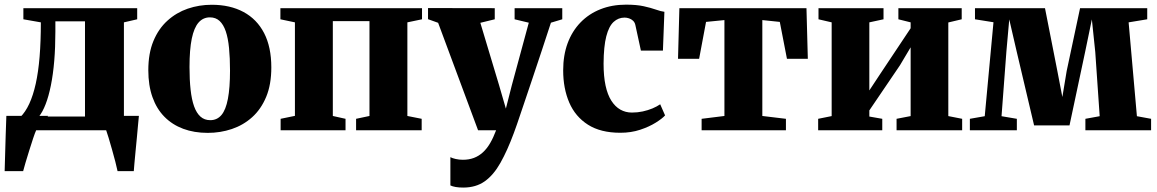

<svg xmlns="http://www.w3.org/2000/svg" viewBox="-22 -574 5100 846"><path d="M45.5 0V-55.5L67 -57.5Q90 -80 107 -116.8Q124 -153.5 135.5 -205.2Q147 -257 152.5 -324.2Q158 -391.5 158 -475.5L81 -489V-538H582.5V-489L524 -475.5V0ZM149.5 -60.5H352.5V-480H222V-435Q222 -365.5 217 -305.8Q212 -246 202.2 -197.8Q192.5 -149.5 179 -114.8Q165.5 -80 149.5 -60.5ZM-1.5 180Q-0.5 150 0.5 109.2Q1.5 68.5 3 23.8Q4.5 -21 6 -63.5H190L138 -1.5Q132.5 10 124.2 35Q116 60 106.8 89.2Q97.5 118.5 90.2 143.5Q83 168.5 80 180ZM496 180Q493 164.5 486.2 138.5Q479.5 112.5 471.5 84.5Q463.5 56.5 456.5 33Q449.5 9.5 445.5 -1L417 -63.5H590Q588.5 -48.5 586.2 -23.5Q584 1.5 581.2 31.5Q578.5 61.5 575.5 90.5Q572.5 119.5 570.5 143.5Q568.5 167.5 567.5 180Z M631.5 -264.5Q631.5 -339 654 -393.2Q676.5 -447.5 715.8 -483Q755 -518.5 805.2 -535.8Q855.5 -553 911 -553Q992 -553 1051 -521.2Q1110 -489.5 1141.8 -428Q1173.5 -366.5 1173.5 -277Q1173.5 -201.5 1150.8 -147Q1128 -92.5 1089 -57.5Q1050 -22.5 999.5 -5.5Q949 11.5 893.5 11.5Q833.5 11.5 785.2 -6.5Q737 -24.5 702.5 -59.5Q668 -94.5 649.8 -146Q631.5 -197.5 631.5 -264.5ZM904.5 -44.5Q934.5 -44.5 953.8 -67.2Q973 -90 982.2 -138.5Q991.5 -187 991.5 -263Q991.5 -318.5 987.2 -362.2Q983 -406 972.8 -436Q962.5 -466 945.5 -481.8Q928.5 -497.5 903 -497.5Q873 -497.5 853 -474.8Q833 -452 823 -403.8Q813 -355.5 813 -278.5Q813 -222.5 817.8 -179Q822.5 -135.5 833.2 -105.5Q844 -75.5 861.5 -60Q879 -44.5 904.5 -44.5Z M1214.5 0V-50.5L1277.5 -63.5V-475.5L1213.5 -489V-538H1837.5V-489L1773 -475.5V-63L1836 -50.5V0H1547V-50.5L1606 -63V-481H1444.5V-63L1500.5 -50.5V0Z M2019 252.5Q2000.5 252.5 1986 250Q1971.5 247.5 1962.5 243V118.5Q1970.5 123 1985.8 126.5Q2001 130 2017.5 130Q2044.5 130 2066.2 121.8Q2088 113.5 2105.8 97.2Q2123.5 81 2137.8 56.5Q2152 32 2164 0H2084.5L1908.5 -473.5L1864 -489.5V-538.5L2158 -538V-489L2094.5 -473.5L2176.5 -200.5L2207 -95.5L2233 -197.5L2308 -474L2245.5 -489V-538H2455.5V-489L2405.5 -474Q2387 -417.5 2365.8 -353Q2344.5 -288.5 2323.5 -226.2Q2302.5 -164 2285 -112Q2267.5 -60 2256 -26.5Q2244.5 7 2242 12.5Q2213.5 89.5 2183.2 143.2Q2153 197 2114 224.8Q2075 252.5 2019 252.5Z M2711.5 11Q2624.5 11 2568.8 -24.5Q2513 -60 2486.2 -122.2Q2459.5 -184.5 2459.5 -264Q2459.5 -330.5 2479.2 -383.8Q2499 -437 2535.8 -475Q2572.5 -513 2623.5 -533.2Q2674.5 -553.5 2736.5 -553.5Q2783 -553.5 2814.5 -546.5Q2846 -539.5 2867.8 -531.8Q2889.5 -524 2905.5 -522L2899 -351H2802L2777.5 -464Q2775 -475.5 2767.2 -482.8Q2759.5 -490 2749.5 -493.2Q2739.5 -496.5 2730 -496.5Q2702.5 -496.5 2681.8 -477.5Q2661 -458.5 2649.5 -414.2Q2638 -370 2637.5 -293.5Q2637.5 -238 2646.2 -197.2Q2655 -156.5 2671.8 -130.2Q2688.5 -104 2711.5 -91Q2734.5 -78 2762.5 -78Q2787.5 -78 2810.2 -83Q2833 -88 2852.8 -96.2Q2872.5 -104.5 2887 -114.5L2908.5 -65.5Q2896 -51.5 2867.2 -33.5Q2838.5 -15.5 2798.5 -2.2Q2758.5 11 2711.5 11Z M3069.5 0V-50.5L3170 -63V-485.5L3089 -477.5L3058.5 -315H2965.5L2971.5 -538H3531.5L3537.5 -315H3445.5L3414 -477.5L3337 -485.5V-63L3441 -50.5V0Z M3583 0V-50.5L3642.5 -62.5V-475.5L3584.5 -489V-538H3871V-489L3808.5 -475.5V-175.5L3857 -249L3990.5 -449.5V-475.5L3936.5 -489V-538H4215.5V-489L4156.5 -475V-62.5L4217.5 -50.5V0H3928.5V-50.5L3990.5 -62.5V-365.5L3943.5 -286.5L3808.5 -87.5V-60.5L3865.5 -50.5V0Z M4251.5 0V-50.5L4317 -62L4355.5 -476L4274 -489V-538H4582.5L4637 -261L4659 -146.5L4678 -261L4737 -538H5033V-489L4951 -475.5L4987.5 -62L5050 -50.5V0H4760.5V-50.5L4823.5 -62L4804 -345L4789 -488.5L4759.5 -346L4690.5 -21.5H4534.5L4457.5 -348L4425 -488.5L4412.5 -348L4391 -62L4458.5 -50.5V0Z"/></svg>

Font: Merriweather 60pt Black
Style: Regular
Weight: 900
Version: Version 2.100